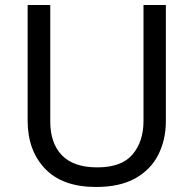

<svg xmlns="http://www.w3.org/2000/svg" viewBox="-20 -734 771 764"><path d="M640 -252Q640 -178 610 -118.5Q580 -59 518.5 -24.5Q457 10 362 10Q229 10 159.5 -62.5Q90 -135 90 -254V-714H180V-251Q180 -164 226.5 -116Q273 -68 367 -68Q464 -68 507.5 -119.5Q551 -171 551 -252V-714H640Z"/></svg>

Font: hexgurmukhi15
Style: Book
Weight: 400
Designer: Jelle Bosma - Monotype Design Team
Foundry: Monotype Imaging Inc.
Version: Version 2.003